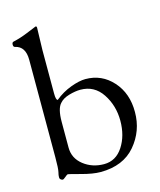

<svg xmlns="http://www.w3.org/2000/svg" viewBox="-109 -784 733 877"><g transform="rotate(-15 257.5 -345.5)"><path d="M265.1 -373Q241.2 -373 210.9 -364.3Q180.7 -355.5 166 -337.9Q145 -315.9 145 -252.9V-131.8Q145 -81.1 186 -48.8Q227.1 -16.6 282.7 -16.6Q338.9 -16.6 372.1 -67.4Q405.3 -118.2 405.3 -189.5Q405.3 -260.7 368.2 -316.9Q331.1 -373 265.1 -373ZM145 -388.2Q145 -356 153.8 -355Q189 -383.8 230 -398.9Q271 -414.1 299.8 -414.1Q377 -414.1 428.7 -356.4Q480.5 -298.8 480 -210Q480 -121.1 422.9 -53.7Q365.7 13.7 258.8 14.2Q221.7 14.2 168 -0.5Q114.3 -15.1 109.9 -15.1Q106 -14.6 96.2 -5.9Q85.9 2.9 82 2.9Q78.1 2.9 73.2 -0.5Q68.4 -3.9 67.9 -8.8V-14.2Q67.4 -20 71.3 -35.6Q75.2 -51.3 75.2 -105V-565.9Q75.2 -628.9 27.8 -639.2Q20 -640.6 20 -651.4Q20 -662.1 26.9 -664.1Q62 -671.9 97.2 -686.5Q132.3 -701.2 140.1 -704.1H141.1L142.1 -705.1Q147.9 -705.1 147.9 -698.2L145 -592.8Z"/></g></svg>

Font: EBGaramond
Style: Regular
Weight: 400
Version: Version 000.012g